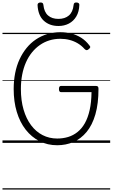

<svg xmlns="http://www.w3.org/2000/svg" viewBox="-20 -1149 906 1544"><path d="M440 19Q362 19 297.5 -14Q233 -47 186.5 -106.5Q140 -166 115 -249Q90 -332 90 -433Q90 -501 102 -561.5Q114 -622 137.5 -672.5Q161 -723 194 -763.5Q227 -804 269 -832Q311 -860 360.5 -875Q410 -890 465 -890Q511 -890 553 -879.5Q595 -869 632 -846Q669 -823 698 -785Q707 -775 705.5 -768.5Q704 -762 694 -754Q684 -745 676.5 -745.5Q669 -746 660 -755Q635 -783 604.5 -801Q574 -819 539 -828Q504 -837 465 -837Q419 -837 378 -824.5Q337 -812 301.5 -787.5Q266 -763 237.5 -728Q209 -693 189 -648Q169 -603 158.5 -549Q148 -495 148 -433Q148 -341 169.5 -267.5Q191 -194 230 -142Q269 -90 322.5 -62.5Q376 -35 440 -35Q487 -35 528 -47.5Q569 -60 603.5 -87.5Q638 -115 662.5 -158.5Q687 -202 701 -264Q715 -326 716 -408H471Q463 -408 458.5 -414Q454 -420 454 -433Q454 -447 458.5 -452.5Q463 -458 471 -458H750Q762 -458 767 -453Q772 -448 772 -435Q772 -315 747 -229Q722 -143 676.5 -88Q631 -33 570.5 -7Q510 19 440 19ZM450 -940Q378 -940 332 -982.5Q286 -1025 282 -1109Q282 -1118 288 -1123.5Q294 -1129 306 -1129Q318 -1129 323 -1124Q328 -1119 329 -1109Q335 -1052 366.5 -1024.5Q398 -997 450 -997Q502 -997 534 -1024.5Q566 -1052 572 -1109Q573 -1119 577.5 -1124Q582 -1129 593 -1129Q606 -1129 612.5 -1123.5Q619 -1118 618 -1109Q616 -1054 593.5 -1016.5Q571 -979 534 -959.5Q497 -940 450 -940ZM0 365H866V375H0ZM0 -20H866V0H0ZM0 -505H866V-500H0ZM0 -885H866V-875H0Z"/></svg>

Font: Playwrite IT Moderna Guides
Style: Regular
Weight: 400
Designer: Veronika Burian, José Scaglione
Foundry: TypeTogether
Version: Version 1.003